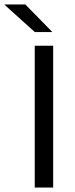

<svg xmlns="http://www.w3.org/2000/svg" viewBox="-80 -845 336 865"><path d="M159.5 0H76.5V-639H159.5ZM34 -825 155 -701.5V-700.5H77L-59.5 -823.5V-825Z"/></svg>

Font: Anek Odia Medium
Style: Regular
Weight: 400
Version: Version 1.003